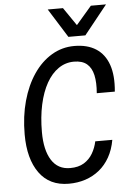

<svg xmlns="http://www.w3.org/2000/svg" viewBox="-63 -1000 725 1060"><g transform="rotate(-5 300.0 -470.0)"><path d="M275 14Q168.5 14 112 -64.2Q55.5 -142.5 55.5 -278Q55.5 -378.5 79 -463Q102.5 -547.5 144.8 -609.8Q187 -672 244.8 -706.5Q302.5 -741 370.5 -741Q443 -741 490.8 -710.2Q538.5 -679.5 559.5 -619.5Q580.5 -559.5 572 -470.5H472Q477 -529.5 467.8 -570.8Q458.5 -612 432.8 -633.5Q407 -655 361.5 -655Q314.5 -655 275.8 -628.5Q237 -602 209.2 -552.8Q181.5 -503.5 166.5 -435Q151.5 -366.5 151.5 -283Q151.5 -183 186.8 -127.2Q222 -71.5 290 -71.5Q336 -71.5 366.5 -90.2Q397 -109 415 -139.8Q433 -170.5 440.5 -206.5H535Q525.5 -152.5 502.2 -111.2Q479 -70 444.8 -42.2Q410.5 -14.5 367.5 -0.2Q324.5 14 275 14ZM343 -794 242.5 -954.5H327L395.5 -854.5L481.5 -954.5H565.5L437 -794Z"/></g></svg>

Font: Spline Sans Mono
Style: Italic
Weight: 400
Italic angle: -4°
Monospace: yes
Designer: Eben Sorkin, Mirko Velimirovic
Foundry: Sorkin Type
Version: Version 1.004